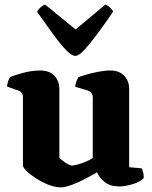

<svg xmlns="http://www.w3.org/2000/svg" viewBox="-20 -804 657 828"><path d="M243 4Q217 4 188.5 -7.5Q160 -19 135 -35Q110 -51 94.5 -66.5Q79 -82 79 -90V-385Q79 -395 74 -402.5Q69 -410 60 -413L10 -431Q12 -443 15 -453.5Q18 -464 24 -472Q41 -479 79 -489.5Q117 -500 154 -500Q193 -500 214.5 -477.5Q236 -455 236 -419V-123Q241 -118 251.5 -110Q262 -102 273 -96Q284 -90 291 -90Q298 -90 314.5 -94.5Q331 -99 349.5 -106.5Q368 -114 380 -123V-385Q380 -394 375 -401.5Q370 -409 361 -413L304 -430Q306 -445 311 -456.5Q316 -468 319 -472Q330 -476 353 -482.5Q376 -489 403.5 -494.5Q431 -500 455 -500Q494 -500 515.5 -477.5Q537 -455 537 -419V-83L591 -78Q594 -72 597 -61.5Q600 -51 600 -37Q595 -29 577.5 -20Q560 -11 537 -5.5Q514 0 494 0Q455 0 432 -18.5Q409 -37 398 -61Q380 -50 350 -34Q320 -18 290 -7Q260 4 243 4ZM305 -563Q289 -563 264.5 -588.5Q240 -614 208.5 -657.5Q177 -701 140 -753Q145 -763 154.5 -772Q164 -781 175 -784L306 -677L434 -784Q445 -781 454.5 -771.5Q464 -762 468 -754Q432 -701 400 -658Q368 -615 344 -589Q320 -563 305 -563Z"/></svg>

Font: Texturina Medium 12pt ExtraBold
Style: Regular
Weight: 800
Version: Version 1.002